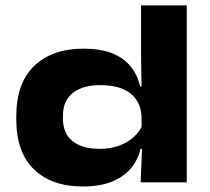

<svg xmlns="http://www.w3.org/2000/svg" viewBox="-20 -678 780 714"><path d="M287 15.5Q172.5 15.5 106.5 -48Q40.5 -111.5 40.5 -235.5V-245Q40.5 -369.5 107.5 -433.2Q174.5 -497 290.5 -497Q353.5 -497 396.2 -480.2Q439 -463.5 465 -432Q491 -400.5 501 -356.5H552.5L506.5 -244Q504.5 -281.5 486.5 -307.8Q468.5 -334 435 -347.8Q401.5 -361.5 353 -361.5Q288 -361.5 251 -332.5Q214 -303.5 214 -247.5V-237.5Q214 -182 249.8 -153.2Q285.5 -124.5 351 -124.5Q390 -124.5 422 -136Q454 -147.5 476.8 -168Q499.5 -188.5 510.5 -214L558.5 -124.5H502.5Q494 -85.5 468.2 -53.8Q442.5 -22 397.8 -3.2Q353 15.5 287 15.5ZM503 0 509 -142.5 506.5 -174V-317.5V-341.5L504.5 -480V-658H674.5V0Z"/></svg>

Font: Anek Latin Expanded
Style: Bold
Weight: 700
Width: 7
Designer: Yesha Goshar
Foundry: Ek Type
Version: Version 1.003